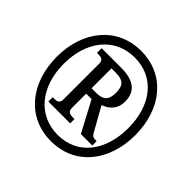

<svg xmlns="http://www.w3.org/2000/svg" viewBox="-179 -910 1105 1105"><g transform="rotate(45 373.5 -357.5)"><path d="M374 10C570 10 693 -146 693 -358C693 -568 571 -725 374 -725C178 -725 54 -568 54 -358C54 -149 176 10 374 10ZM376 -43C215 -43 111 -172 111 -358C111 -541 212 -672 375 -672C537 -672 636 -543 636 -358C636 -174 538 -43 376 -43ZM202 -141H380V-176H367C344 -176 324 -180 324 -211V-327H368L467 -141H560V-176C532 -176 523 -180 512 -202L433 -343C475 -358 515 -389 515 -454C515 -534 464 -575 362 -575H202V-537H213C235 -537 255 -533 255 -502V-211C255 -180 235 -176 213 -176H202ZM361 -371H324V-533H358C419 -533 442 -511 442 -453C442 -397 423 -371 361 -371Z"/></g></svg>

Font: Noto Serif Khmer Condensed Black
Style: Regular
Weight: 900
Width: 3
Designer: Danh Hong and the Monotype Design Team
Foundry: Monotype Imaging Inc.
Version: Version 2.004